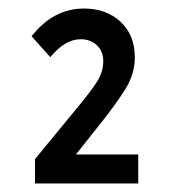

<svg xmlns="http://www.w3.org/2000/svg" viewBox="-20 -720 410 450"><path d="M62 -290V-347L168 -476Q192 -505 207 -528Q222 -551 222 -577Q222 -600 207 -614Q192 -628 169 -628Q132 -628 98 -586L54 -635Q105 -700 177 -700Q229 -700 262.5 -669Q296 -638 296 -585Q296 -546 272.5 -509Q249 -472 212 -426L158 -358H304V-290Z"/></svg>

Font: Radio Canada Condensed
Style: Regular
Weight: 400
Width: 3
Designer: Charles Daoud, Etienne Aubert Bonn, Alexandre Saumier Demers, Jacques Le Bailly
Foundry: Radio-Canada
Version: Version 2.104; ttfautohint (v1.8.4.7-5d5b);gftools[0.9.28.de